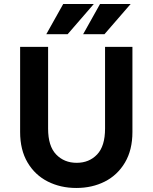

<svg xmlns="http://www.w3.org/2000/svg" viewBox="-20 -923 758 954"><path d="M80 -267V-690H219V-284Q219 -197 259 -155.5Q299 -114 361 -114Q423 -114 462.5 -155.5Q502 -197 502 -284V-690H638V-267Q638 -178 601 -115.5Q564 -53 501 -21Q438 11 359 11Q281 11 217.5 -21Q154 -53 117 -115.5Q80 -178 80 -267ZM210 -753 294 -903H446L316 -753ZM393 -753 477 -903H629L499 -753Z"/></svg>

Font: Radio Canada SemiBold
Style: Regular
Weight: 600
Designer: Charles Daoud, Etienne Aubert Bonn, Alexandre Saumier Demers, Jacques Le Bailly
Foundry: Radio-Canada
Version: Version 2.104; ttfautohint (v1.8.4.7-5d5b);gftools[0.9.28.de